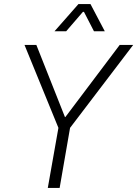

<svg xmlns="http://www.w3.org/2000/svg" viewBox="-20 -920 672 940"><path d="M266 -294 100 -700H158L298 -347H300L566 -700H632L323 -294L272 0H214ZM364 -900H423L493 -767H440L391 -862H386L304 -767H247Z"/></svg>

Font: Chakra Petch Light
Style: Italic
Weight: 300
Italic angle: -10°
Designer: Katatrad Aksorn Co.,Ltd.
Foundry: Cadson Demak Co.,Ltd.
Version: Version 1.000; ttfautohint (v1.6)